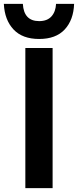

<svg xmlns="http://www.w3.org/2000/svg" viewBox="-40 -980 406 1000"><path d="M92 -730H234V0H92ZM-20 -960H79Q84 -870 164 -870Q206 -870 228 -894.5Q250 -919 252 -960H346Q343 -876 297 -826.5Q251 -777 164 -777Q77 -777 30.5 -826.5Q-16 -876 -20 -960Z"/></svg>

Font: Sora-SIA SemiBold
Style: Regular
Weight: 600
Designer: Jonathan Barnbrook, Julián Moncada
Foundry: Barnbrook Fonts
Version: Version 2.000